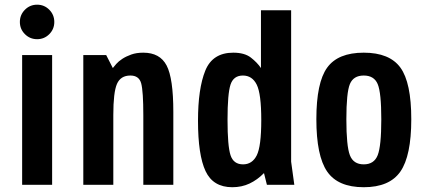

<svg xmlns="http://www.w3.org/2000/svg" viewBox="-20 -773 1785 803"><path d="M198 0V-542.7H72.6V0ZM63.1 -681.1Q63.1 -651.1 84.3 -630.1Q105.4 -609.1 135.3 -609.1Q165.1 -609.1 186.1 -630.1Q207.1 -651.1 207.1 -681.1Q207.1 -711.1 186.1 -732.3Q165.1 -753.4 135.3 -753.4Q105.4 -753.4 84.3 -732.3Q63.1 -711.1 63.1 -681.1Z M328.4 0H453.9V-292.6Q453.9 -386.6 469.1 -421.9Q484.4 -457.1 525.3 -457.1Q561.6 -457.1 570.5 -424.3Q579.4 -391.4 579.4 -290.4V0H704.9V-304.9Q704.9 -445.7 676.8 -499.2Q648.7 -552.7 579.4 -552.7Q550.4 -552.7 528.8 -544.9Q507.1 -537.1 491.4 -526.8Q475.7 -516.4 466.4 -505.8Q457 -495.1 451.9 -488.4L424.1 -542.7H328.4Z M1071.4 -730V-488.4Q1055.7 -511.6 1029.3 -532.1Q1002.9 -552.7 955.6 -552.7Q869.1 -552.7 838.6 -477.6Q808.1 -402.4 808.1 -268Q808.1 -124.6 839.7 -57.3Q871.3 10 951.6 10Q991 10 1023.7 -5.4Q1056.4 -20.9 1084.1 -49.1L1096.3 0H1210.9L1197.6 -96.9V-730ZM1072.7 -270.9Q1072.7 -160.4 1053.7 -123Q1034.7 -85.6 996.6 -85.6Q956.6 -85.6 944.1 -124Q931.6 -162.4 931.6 -272.1Q931.6 -381 944.1 -419.1Q956.6 -457.1 995.9 -457.1Q1034.7 -457.1 1053.7 -419Q1072.7 -380.9 1072.7 -270.9Z M1303.1 -274.4Q1303.1 -121.3 1348.2 -55.6Q1393.3 10 1501.3 10Q1609.2 10 1654.6 -55.6Q1700.1 -121.3 1700.1 -274.4Q1700.1 -427.6 1654.7 -490.1Q1609.2 -552.7 1501.3 -552.7Q1393.4 -552.7 1348.3 -490.1Q1303.1 -427.6 1303.1 -274.4ZM1428.6 -274Q1428.6 -385.6 1443.3 -421.4Q1458 -457.1 1501.3 -457.1Q1544.6 -457.1 1559.6 -421.4Q1574.7 -385.6 1574.7 -274Q1574.7 -162.1 1559.6 -123.9Q1544.6 -85.6 1501.3 -85.6Q1458 -85.6 1443.3 -123.9Q1428.6 -162.1 1428.6 -274Z"/></svg>

Font: Secuela Black
Style: Regular
Weight: 900
Designer: Fernando Haro
Foundry: deFharo
Version: Version 1.704